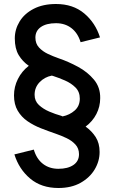

<svg xmlns="http://www.w3.org/2000/svg" viewBox="-20 -730 572 960"><path d="M478 30Q478 76 453.5 117Q429 158 383 184Q337 210 272 210Q187 210 131 163Q75 116 52 42L149 18Q163 65 195 89.5Q227 114 272 114Q319 114 347 95Q375 76 375 41Q375 12 357 -7.5Q339 -27 312.5 -39.5Q286 -52 260 -61Q222 -74 185 -88.5Q148 -103 117.5 -124Q87 -145 68.5 -176.5Q50 -208 50 -253Q50 -296 69.5 -335Q89 -374 124 -401Q93 -422 73.5 -454.5Q54 -487 54 -538Q54 -583 78 -622.5Q102 -662 148.5 -686Q195 -710 260 -710Q345 -710 401 -663Q457 -616 480 -543L383 -519Q369 -565 337 -589.5Q305 -614 260 -614Q212 -614 184.5 -595Q157 -576 157 -542Q157 -512 175 -492.5Q193 -473 219.5 -460.5Q246 -448 272 -439Q322 -422 370 -396Q418 -370 450 -331.5Q482 -293 481 -239Q481 -197 462 -160Q443 -123 408 -97Q439 -75 458.5 -44.5Q478 -14 478 30ZM286 -151Q290 -149 293 -148Q328 -155 353.5 -177.5Q379 -200 379 -237Q379 -271 357.5 -292.5Q336 -314 305 -327.5Q274 -341 246 -350Q242 -351 239 -352Q203 -345 178 -319Q153 -293 153 -256Q153 -225 174.5 -205Q196 -185 226.5 -172Q257 -159 286 -151Z"/></svg>

Font: Haskoy SemiBold
Style: Regular
Weight: 600
Designer: Ertekin Erdin
Foundry: Ertekin Erdin
Version: Version 1.500; ttfautohint (v1.8.3)